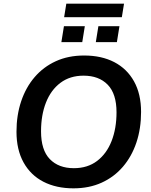

<svg xmlns="http://www.w3.org/2000/svg" viewBox="-20 -1018 825 1048"><path d="M381 10Q287 10 217 -26Q147 -62 108.5 -131.5Q70 -201 70 -299Q70 -389 95.5 -465Q121 -541 169 -597Q217 -653 285 -684Q353 -715 439 -715Q534 -715 603.5 -679Q673 -643 711.5 -574Q750 -505 750 -407Q750 -316 724.5 -240Q699 -164 651 -108Q603 -52 535 -21Q467 10 381 10ZM383 -100Q458 -100 510 -139.5Q562 -179 589 -248Q616 -317 616 -405Q616 -506 568 -555.5Q520 -605 436 -605Q362 -605 310 -566Q258 -527 231 -458.5Q204 -390 204 -301Q204 -199 252 -149.5Q300 -100 383 -100ZM330 -924 342 -998H657L645 -924ZM315 -788 329 -875H443L429 -788ZM503 -788 517 -875H632L618 -788Z"/></svg>

Font: Nunito Sans 12pt ExtraLight 12pt
Style: Bold Italic
Weight: 700
Italic angle: -9°
Version: Version 3.101;gftools[0.9.27]